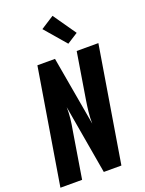

<svg xmlns="http://www.w3.org/2000/svg" viewBox="-178 -1065 865 1148"><g transform="rotate(-20 254.5 -491.0)"><path d="M0 0 121 -735H233L310 -295Q309 -331 313 -367.5Q317 -404 323 -441L371 -735H509L388 0H276L200 -440Q201 -404 197 -367.5Q193 -331 186 -294L138 0ZM339 -793 223 -928 307 -982 408 -837Z"/></g></svg>

Font: Iosevka Curly Heavy
Style: Italic
Weight: 900
Italic angle: -9°
Monospace: yes
Designer: Belleve Invis
Foundry: Belleve Invis
Version: Version 22.1.2; ttfautohint (v1.8.4)